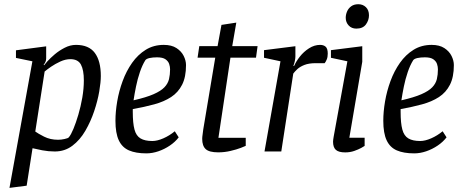

<svg xmlns="http://www.w3.org/2000/svg" viewBox="-20 -729 2214 924"><path d="M25.6 175.2 135.9 -434 56.8 -450.3V-486.9L202.2 -506V-448.2Q202.2 -438.9 198.8 -431.2Q195.5 -423.4 190.2 -418L192.2 -415Q194.3 -418.5 208.2 -434Q222.2 -449.5 243.4 -467.5Q264.6 -485.5 291.3 -499.2Q318 -513 345.6 -513Q407.6 -513 436.4 -474.3Q465.2 -435.6 465.2 -363Q465.2 -333.7 457.6 -288.7Q449.9 -243.7 433.2 -193.9Q416.5 -144.1 390.7 -99.6Q364.9 -55.1 328.3 -27.6Q291.7 0 243.7 0Q213.2 0 183.8 -5.6Q154.5 -11.3 136.6 -15.7L108.3 164.6ZM259.4 -56.4Q274.2 -56.4 290.7 -60Q307.3 -63.5 311.1 -68.1Q321.3 -79.8 333.3 -108.7Q345.4 -137.7 357 -176.9Q368.6 -216.2 376.1 -259.2Q383.5 -302.3 383.5 -342.3Q383.5 -392 369.5 -418.2Q355.4 -444.3 318.4 -444.3Q295.3 -444.3 270.4 -433Q245.6 -421.6 225.7 -407.9Q205.8 -394.1 194.8 -384.8L149.8 -96Q162.7 -86.4 192.2 -71.4Q221.8 -56.4 259.4 -56.4Z M684.4 9.1Q633.8 9.1 600.7 -5.2Q567.7 -19.5 551.7 -53.8Q535.6 -88 535.6 -147.6Q535.6 -191.4 544.1 -241.3Q552.6 -291.1 570.3 -339.1Q587.9 -387.1 615.7 -426.6Q643.5 -466 681.5 -489.5Q719.4 -513 768.3 -513Q805.6 -513 829.4 -497.6Q853.1 -482.1 864.1 -459.7Q875.2 -437.3 875.2 -415.8Q875.2 -358.3 856.4 -321.3Q837.7 -284.3 803.4 -261.9Q769.1 -239.6 722.3 -226.9Q675.4 -214.1 619 -204V-190.2Q619 -136.3 627.2 -105.7Q635.3 -75.2 656.3 -62.8Q677.2 -50.4 713.3 -50.4Q736.7 -50.4 766.2 -63.3Q795.7 -76.2 821.2 -97.3L840 -68.1Q823.3 -46 797.3 -28.4Q771.4 -10.9 742.1 -0.9Q712.9 9.1 684.4 9.1ZM622.7 -246.2Q683.8 -260.2 719.1 -275.7Q754.4 -291.2 771.3 -309Q788.2 -326.7 793.4 -348.4Q798.5 -370 798.5 -395.4Q798.5 -407.9 794.2 -420.9Q789.9 -434 776.7 -443.5Q763.5 -453.1 735.6 -453.1Q715.2 -453.1 699.7 -449.7Q684.2 -446.2 679.4 -439.1Q664.6 -415.5 653.2 -381.8Q641.7 -348.1 634.6 -312.7Q627.4 -277.3 622.7 -246.2Z M1030.2 4.2Q987.1 4.2 970.1 -11.3Q953.1 -26.8 953.1 -60.8Q953.1 -68.8 955.1 -82.3Q957.1 -95.8 958.1 -105.8L1015.9 -451.5H930.8L939.1 -507H1027.1L1045.8 -609.2L1117.2 -620.2L1097.6 -507H1219.6L1212 -451.5H1089L1031.2 -65.9H1162.6V-27.1Q1159.6 -25.2 1139.1 -17.4Q1118.6 -9.5 1089.5 -2.7Q1060.4 4.2 1030.2 4.2Z M1252.9 0 1329.8 -434 1250.6 -451V-487.6L1401.6 -506.6V-457Q1401.6 -447.7 1398.6 -434Q1395.6 -420.3 1391.6 -412H1395.6Q1404.6 -433 1423 -456.5Q1441.4 -480 1467.1 -496.5Q1492.7 -513 1520.7 -513Q1536.9 -513 1547.1 -504.3Q1557.3 -495.5 1557.3 -470.8Q1557.3 -454.2 1552.2 -442.2Q1547 -430.2 1542.4 -425H1499.8Q1466.8 -425 1445.1 -416.5Q1423.4 -408 1410.7 -396.1Q1398 -384.1 1391.3 -374.8L1333.7 0Z M1641.2 4.4Q1610.1 4.4 1596.4 -7.7Q1582.8 -19.8 1582.8 -47.2Q1582.8 -50.7 1583.7 -58Q1584.7 -65.3 1585.8 -71.3L1651.8 -434L1572.6 -450.9V-487.6L1723.4 -506.6V-431.6L1661.2 -66H1734.8V-26.9Q1732.6 -24.9 1718.8 -17.3Q1705 -9.7 1684.8 -2.6Q1664.6 4.4 1641.2 4.4ZM1694.9 -591.3Q1672 -591.3 1657.9 -606.5Q1643.8 -621.7 1643.8 -643.4Q1643.8 -658.7 1650.3 -673.9Q1656.8 -689.1 1670.4 -698.9Q1683.9 -708.7 1704.5 -708.7Q1726.2 -708.7 1741 -694.5Q1755.7 -680.3 1755.7 -655.3Q1755.7 -631.5 1741 -611.4Q1726.2 -591.3 1694.9 -591.3Z M1973.4 9.1Q1922.8 9.1 1889.7 -5.2Q1856.7 -19.5 1840.7 -53.8Q1824.6 -88 1824.6 -147.6Q1824.6 -191.4 1833.1 -241.3Q1841.6 -291.1 1859.3 -339.1Q1876.9 -387.1 1904.7 -426.6Q1932.5 -466 1970.5 -489.5Q2008.4 -513 2057.3 -513Q2094.6 -513 2118.4 -497.6Q2142.1 -482.1 2153.1 -459.7Q2164.2 -437.3 2164.2 -415.8Q2164.2 -358.3 2145.4 -321.3Q2126.7 -284.3 2092.4 -261.9Q2058.1 -239.6 2011.3 -226.9Q1964.4 -214.1 1908 -204V-190.2Q1908 -136.3 1916.2 -105.7Q1924.3 -75.2 1945.3 -62.8Q1966.2 -50.4 2002.3 -50.4Q2025.7 -50.4 2055.2 -63.3Q2084.7 -76.2 2110.2 -97.3L2129 -68.1Q2112.3 -46 2086.3 -28.4Q2060.4 -10.9 2031.1 -0.9Q2001.9 9.1 1973.4 9.1ZM1911.7 -246.2Q1972.8 -260.2 2008.1 -275.7Q2043.4 -291.2 2060.3 -309Q2077.2 -326.7 2082.4 -348.4Q2087.5 -370 2087.5 -395.4Q2087.5 -407.9 2083.2 -420.9Q2078.9 -434 2065.7 -443.5Q2052.5 -453.1 2024.6 -453.1Q2004.2 -453.1 1988.7 -449.7Q1973.2 -446.2 1968.4 -439.1Q1953.6 -415.5 1942.2 -381.8Q1930.7 -348.1 1923.6 -312.7Q1916.4 -277.3 1911.7 -246.2Z"/></svg>

Font: Faustina Light
Style: Italic
Weight: 300
Italic angle: -8°
Designer: Alfonso Garcia
Foundry: http://www.omnibus-type.com
Version: Version 1.200